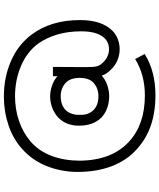

<svg xmlns="http://www.w3.org/2000/svg" viewBox="64 -776 822 990"><g transform="rotate(-90 475.0 -281.0)"><path d="M812.5 -113.5Q804 -104.5 793 -97.2Q782 -90 769.2 -85Q756.5 -80 743 -77.5Q729.5 -75 716.5 -75Q685 -75 657 -87.5Q629 -100 610.5 -121Q587.5 -143 580 -167.5Q560.5 -149 531.2 -139Q502 -129 473 -129Q442.5 -129 414 -139Q385.5 -149 364.5 -168.5Q322 -210.5 322 -284.5Q322 -351.5 364.5 -392.5Q387 -412.5 415.5 -423Q444 -433.5 473 -433.5Q500 -433.5 528 -424Q556 -414.5 577 -396V-419H625L624 -249Q624 -231.5 624.8 -218.2Q625.5 -205 627.5 -195.5Q631 -177.5 647 -161.5Q677.5 -130 715.5 -130Q753 -130 775 -155Q808.5 -192 808.5 -273Q808.5 -403.5 746 -494Q701.5 -554 629 -584Q557 -614.5 473 -614.5Q407 -614.5 347 -594.2Q287 -574 240.5 -534.5Q215 -512.5 196.2 -484.5Q177.5 -456.5 165.5 -424Q153.5 -391.5 147.5 -355.2Q141.5 -319 141.5 -280Q143.5 -114 240.5 -26Q329 55 478 55Q584 55 665.5 5L691.5 54Q603 109.5 478 109.5Q306 109.5 202 14.5Q171 -12.5 148.8 -46.2Q126.5 -80 112 -119Q97.5 -158 90.5 -201.5Q83.5 -245 83.5 -291.5Q83.5 -374.5 113 -449.5Q142.5 -524.5 200 -576Q251.5 -623.5 323.5 -648Q394.5 -672 472 -672Q571.5 -672 655 -635.5Q739.5 -599 792.5 -528Q866.5 -428.5 866.5 -280Q866.5 -168 812.5 -113.5ZM546 -350Q533.5 -363.5 514.8 -371.2Q496 -379 475 -379Q452.5 -379 434 -372.8Q415.5 -366.5 403 -354Q390.5 -341.5 383.8 -322.5Q377 -303.5 378 -281Q375.5 -236.5 403 -209.5Q428 -184.5 474 -184.5Q517 -184.5 546 -212.5Q568.5 -236.5 568.5 -281Q568.5 -326 546 -350Z"/></g></svg>

Font: Russisch Sans Light
Style: Regular
Weight: 300
Designer: Michael Sharanda (font) & Cristiano Sobral (main changes)
Foundry: Michael Sharanda
Version: Version 2.00;September 8, 2020;FontCreator 13.0.0.2681 64-bi